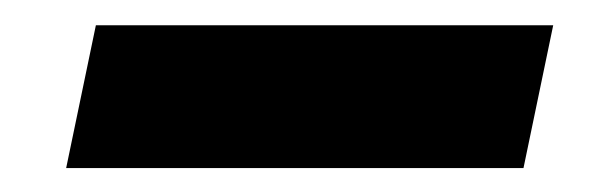

<svg xmlns="http://www.w3.org/2000/svg" viewBox="-20 -363 489 155"><path d="M57.4 -342.6H426.6L402.6 -227.3H33.4Z"/></svg>

Font: Red Hat Display
Style: Italic
Weight: 300
Italic angle: -12°
Designer: Pentagram, MCKL
Foundry: Pentagram, MCKL
Version: Version 1.023